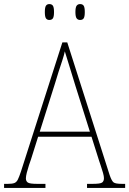

<svg xmlns="http://www.w3.org/2000/svg" viewBox="-23 -922 634 942"><path d="M-3 0V-20H16Q37 -20 47.5 -24Q58 -28 64.5 -41Q71 -54 80 -81L283 -714H307L515 -63Q525 -34 534.5 -27Q544 -20 575 -20H591V0H404V-20H433Q469 -20 478 -26.5Q487 -33 487 -48Q487 -57 482.5 -73.5Q478 -90 472 -107Q466 -124 463 -134L426 -251H164L129 -140Q125 -129 119 -111Q113 -93 108.5 -75Q104 -57 104 -47Q104 -33 113.5 -26.5Q123 -20 158 -20H200V0ZM172 -276H418L347 -501Q333 -547 318.5 -594Q304 -641 295 -670Q292 -654 283 -626.5Q274 -599 264 -568.5Q254 -538 247 -513ZM370 -824Q359 -824 353 -832Q347 -840 347 -863Q347 -886 353 -894Q359 -902 370 -902Q382 -902 387.5 -894Q393 -886 393 -863Q393 -840 387.5 -832Q382 -824 370 -824ZM219 -824Q208 -824 202.5 -832Q197 -840 197 -863Q197 -886 202.5 -894Q208 -902 219 -902Q231 -902 236.5 -894Q242 -886 242 -863Q242 -840 236.5 -832Q231 -824 219 -824Z"/></svg>

Font: Noto Serif Lao SemiCondensed Thin
Style: Regular
Weight: 100
Width: 4
Designer: Monotype Design Team
Foundry: Monotype Imaging Inc.
Version: Version 2.003; ttfautohint (v1.8.4.7-5d5b)